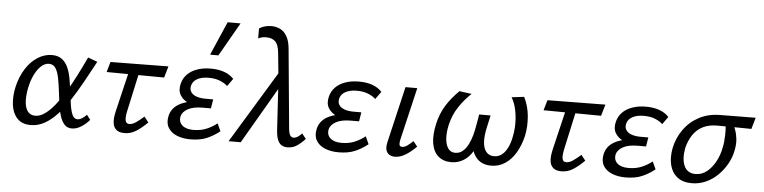

<svg xmlns="http://www.w3.org/2000/svg" viewBox="-44 -927 4586 1153"><g transform="rotate(5 2248.5 -351.0)"><path d="M163 7Q111 7 82 -23.5Q53 -54 46.5 -104.5Q40 -155 53 -214Q68 -277 98 -324Q128 -371 169 -397Q210 -423 255 -423Q291 -423 314 -406Q337 -389 350 -361Q363 -333 370 -297.5Q377 -262 381 -224Q387 -180 392.5 -140.5Q398 -101 408.5 -76.5Q419 -52 440 -52Q453 -52 467.5 -61Q482 -70 495 -84L517 -55Q498 -32 469 -13Q440 6 411 6Q383 6 366.5 -12.5Q350 -31 340 -61Q330 -91 325 -127.5Q320 -164 316 -200Q310 -251 302.5 -289Q295 -327 281 -348Q267 -369 241 -369Q216 -369 193.5 -348Q171 -327 154 -291.5Q137 -256 128 -210Q119 -162 122 -126.5Q125 -91 141 -71Q157 -51 186 -51Q214 -51 243 -71.5Q272 -92 301 -127.5Q330 -163 359 -210.5Q388 -258 416 -313Q444 -368 472 -427L529 -406Q494 -341 460.5 -280.5Q427 -220 392.5 -167.5Q358 -115 322 -76Q286 -37 246.5 -15Q207 7 163 7Z M729 6Q697 6 681 -7Q665 -20 660.5 -40Q656 -60 658.5 -81Q661 -102 665 -119L734 -409H795L733 -125Q729 -106 728 -89Q727 -72 732.5 -61.5Q738 -51 753 -51Q772 -51 793.5 -66Q815 -81 840 -103L866 -70Q833 -37 800 -15.5Q767 6 729 6ZM590 -350 608 -412 957 -416 937 -347Z M1126 9Q1079 9 1043 -6Q1007 -21 990.5 -50.5Q974 -80 984 -122Q997 -174 1051 -199Q1105 -224 1186 -224L1182 -191Q1135 -191 1098.5 -206.5Q1062 -222 1045.5 -251Q1029 -280 1040 -321Q1048 -352 1070.5 -375.5Q1093 -399 1129.5 -412Q1166 -425 1212 -425Q1258 -425 1293 -412.5Q1328 -400 1351 -375L1318 -329Q1302 -345 1273 -357Q1244 -369 1204 -369Q1162 -369 1135 -354Q1108 -339 1102 -312Q1097 -290 1107.5 -274Q1118 -258 1141 -250Q1164 -242 1195 -242H1242L1233 -187H1185Q1127 -187 1094.5 -169Q1062 -151 1055 -123Q1049 -90 1071.5 -69.5Q1094 -49 1139 -49Q1184 -49 1219 -64Q1254 -79 1281 -101L1302 -55Q1266 -26 1225 -8.5Q1184 9 1126 9ZM1200 -508 1288 -711H1366L1250 -508Z M1710 6Q1691 6 1675.5 -3Q1660 -12 1651 -35Q1642 -58 1640 -98L1622 -395L1606 -555Q1601 -604 1581.5 -622.5Q1562 -641 1529 -641Q1515 -642 1501 -638.5Q1487 -635 1479 -630V-690Q1489 -698 1509 -704.5Q1529 -711 1552 -711Q1580 -711 1604.5 -699.5Q1629 -688 1646 -659Q1663 -630 1667 -579L1711 -112Q1714 -78 1722 -66.5Q1730 -55 1742 -55Q1755 -55 1768.5 -64Q1782 -73 1792 -85L1817 -54Q1791 -26 1766.5 -10Q1742 6 1710 6ZM1356 0 1633 -456 1646 -373 1429 0Z M2019 9Q1972 9 1936 -6Q1900 -21 1883.5 -50.5Q1867 -80 1877 -122Q1890 -174 1944 -199Q1998 -224 2079 -224L2075 -191Q2028 -191 1991.5 -206.5Q1955 -222 1938.5 -251Q1922 -280 1933 -321Q1941 -352 1963.5 -375.5Q1986 -399 2022.5 -412Q2059 -425 2105 -425Q2151 -425 2186 -412.5Q2221 -400 2244 -375L2211 -329Q2195 -345 2166 -357Q2137 -369 2097 -369Q2055 -369 2028 -354Q2001 -339 1995 -312Q1990 -290 2000.5 -274Q2011 -258 2034 -250Q2057 -242 2088 -242H2135L2126 -187H2078Q2020 -187 1987.5 -169Q1955 -151 1948 -123Q1942 -90 1964.5 -69.5Q1987 -49 2032 -49Q2077 -49 2112 -64Q2147 -79 2174 -101L2195 -55Q2159 -26 2118 -8.5Q2077 9 2019 9Z M2359 6Q2339 6 2324.5 -3Q2310 -12 2305 -30.5Q2300 -49 2307 -79L2386 -416H2457L2382 -97Q2378 -78 2380.5 -67.5Q2383 -57 2398 -57Q2411 -57 2426.5 -67.5Q2442 -78 2462 -97L2487 -66Q2453 -32 2421 -13Q2389 6 2359 6Z M2698 9Q2650 9 2619.5 -18Q2589 -45 2581 -95Q2573 -145 2589 -215Q2603 -276 2633.5 -325Q2664 -374 2711 -420L2785 -410Q2743 -371 2710.5 -322Q2678 -273 2664 -211Q2655 -171 2656.5 -134Q2658 -97 2673 -73Q2688 -49 2717 -49Q2743 -49 2762 -65Q2781 -81 2794.5 -107Q2808 -133 2816.5 -164.5Q2825 -196 2830 -227L2841 -291H2910L2895 -224Q2882 -167 2884.5 -128.5Q2887 -90 2904.5 -69.5Q2922 -49 2951 -49Q2978 -49 2998 -64.5Q3018 -80 3032.5 -109Q3047 -138 3054 -177Q3062 -215 3062 -256.5Q3062 -298 3053.5 -338.5Q3045 -379 3026 -411L3101 -420Q3128 -365 3133 -304.5Q3138 -244 3127 -190Q3114 -132 3087.5 -86.5Q3061 -41 3023 -16Q2985 9 2940 9Q2881 9 2849.5 -28.5Q2818 -66 2819 -125L2851 -118Q2826 -53 2787 -22Q2748 9 2698 9Z M3363 6Q3331 6 3315 -7Q3299 -20 3294.5 -40Q3290 -60 3292.5 -81Q3295 -102 3299 -119L3368 -409H3429L3367 -125Q3363 -106 3362 -89Q3361 -72 3366.5 -61.5Q3372 -51 3387 -51Q3406 -51 3427.5 -66Q3449 -81 3474 -103L3500 -70Q3467 -37 3434 -15.5Q3401 6 3363 6ZM3224 -350 3242 -412 3591 -416 3571 -347Z M3749 9Q3702 9 3666 -6Q3630 -21 3613.5 -50.5Q3597 -80 3607 -122Q3620 -174 3674 -199Q3728 -224 3809 -224L3805 -191Q3758 -191 3721.5 -206.5Q3685 -222 3668.5 -251Q3652 -280 3663 -321Q3671 -352 3693.5 -375.5Q3716 -399 3752.5 -412Q3789 -425 3835 -425Q3881 -425 3916 -412.5Q3951 -400 3974 -375L3941 -329Q3925 -345 3896 -357Q3867 -369 3827 -369Q3785 -369 3758 -354Q3731 -339 3725 -312Q3720 -290 3730.5 -274Q3741 -258 3764 -250Q3787 -242 3818 -242H3865L3856 -187H3808Q3750 -187 3717.5 -169Q3685 -151 3678 -123Q3672 -90 3694.5 -69.5Q3717 -49 3762 -49Q3807 -49 3842 -64Q3877 -79 3904 -101L3925 -55Q3889 -26 3848 -8.5Q3807 9 3749 9Z M4148 9Q4094 9 4060.5 -17.5Q4027 -44 4016 -89.5Q4005 -135 4016 -192Q4029 -254 4065 -304.5Q4101 -355 4157 -384.5Q4213 -414 4286 -414L4497 -416L4477 -347Q4417 -348 4365 -348.5Q4313 -349 4270 -349Q4220 -349 4184 -330.5Q4148 -312 4125 -277.5Q4102 -243 4091 -197Q4079 -130 4098 -89Q4117 -48 4166 -48Q4204 -48 4234 -72Q4264 -96 4285.5 -135.5Q4307 -175 4315 -220Q4319 -236 4321 -257Q4323 -278 4323.5 -300Q4324 -322 4322.5 -340.5Q4321 -359 4318 -369L4363 -380Q4370 -359 4379.5 -334.5Q4389 -310 4392.5 -278.5Q4396 -247 4387 -205Q4379 -165 4357.5 -127Q4336 -89 4304.5 -58Q4273 -27 4233 -9Q4193 9 4148 9Z"/></g></svg>

Font: Ysabeau Office Medium
Style: Italic
Weight: 500
Italic angle: -12°
Designer: Christian Thalmann (Catharsis Fonts)
Version: Version 2.001;gftools[0.9.30]; featfreeze: tnum,lnum,ss02